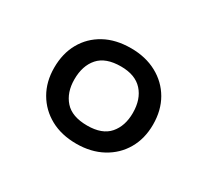

<svg xmlns="http://www.w3.org/2000/svg" viewBox="-75 -838 579 535"><g transform="rotate(30 214.0 -570.5)"><path d="M214 -417Q166 -417 130.5 -436.5Q95 -456 75 -490.5Q55 -525 55 -570Q55 -616 74.5 -650.5Q94 -685 129.5 -704.5Q165 -724 214 -724Q261 -724 297 -704.5Q333 -685 353 -650.5Q373 -616 373 -570Q373 -525 353 -490.5Q333 -456 297 -436.5Q261 -417 214 -417ZM215 -476Q263 -476 285.5 -502Q308 -528 308 -570Q308 -614 284.5 -640Q261 -666 215 -666Q166 -666 143 -640Q120 -614 120 -570Q120 -528 143 -502Q166 -476 215 -476Z"/></g></svg>

Font: Noto Sans Thaana
Style: Regular
Weight: 400
Designer: Monotype Design Team
Foundry: Monotype Imaging Inc.
Version: Version 2.001